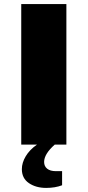

<svg xmlns="http://www.w3.org/2000/svg" viewBox="-20 -708 429 940"><path d="M196 85Q196 106 211 118Q226 130 254 130H284V199Q250 212 206 212Q156 212 121.5 188.5Q87 165 87 120Q87 89 106 57Q125 25 161 0H84V-688H305V0H248Q196 46 196 85Z"/></svg>

Font: Archivo Black
Style: Regular
Weight: 400
Designer: Hector Gatti
Foundry: Omnibus-Type
Version: Version 1.101; ttfautohint (v1.8)